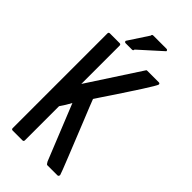

<svg xmlns="http://www.w3.org/2000/svg" viewBox="-282 -1011 1067 1067"><g transform="rotate(45 251.5 -477.0)"><path d="M444 -778Q453 -778 453 -769Q453 -766 439.5 -743Q426 -720 405 -687.5Q384 -655 359 -617Q334 -579 311.5 -545Q289 -511 272 -486Q255 -461 251 -454Q254 -445 268 -410.5Q282 -376 301 -329Q320 -282 341 -229.5Q362 -177 380 -132.5Q398 -88 409.5 -58Q421 -28 421 -26Q421 -21 418.5 -17.5Q416 -14 411 -14H331Q328 -14 323.5 -21Q319 -28 318 -30L186 -357Q177 -340 167 -324Q157 -308 146 -292V-24Q146 -14 136 -14H60Q50 -14 50 -24V-768Q50 -778 60 -778H136Q146 -778 146 -768V-467L348 -777Q350 -778 354 -778ZM210 -801H161Q151 -801 151 -811L229 -930Q229 -940 239 -940H342Q352 -940 352 -930L220 -811Q220 -801 210 -801Z"/></g></svg>

Font: Kanalisirung
Style: Regular
Weight: 500
Designer: Peter Wiegel
Foundry: Peter Wiegel
Version: 1.000